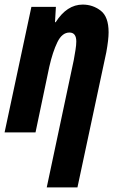

<svg xmlns="http://www.w3.org/2000/svg" viewBox="-30 -578 517 838"><path d="M308 240 434 -350Q444 -405 444 -437Q444 -505 409.5 -531.5Q375 -558 331 -558Q262 -558 213 -481H210L214 -548H107L-10 0H125L185 -286Q200 -352 220.5 -394Q241 -436 273 -436Q303 -436 303 -397Q303 -382 299.5 -360Q296 -338 292 -316L174 240Z"/></svg>

Font: Noto Sans UI Condensed ExtraBold
Style: Italic
Weight: 800
Width: 3
Designer: Monotype Design Team
Foundry: Monotype Imaging Inc.
Version: 1.001